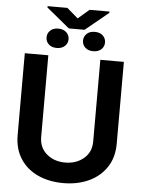

<svg xmlns="http://www.w3.org/2000/svg" viewBox="-65 -1063 830 1123"><g transform="rotate(5 350.0 -501.5)"><path d="M502.8 -727.3H641V-247.5Q641 -165.5 602.5 -108Q563.9 -50.4 498 -20.2Q432.2 9.9 349.8 9.9Q265.6 9.9 199.9 -20.2Q134.2 -50.4 96.8 -108Q59.3 -165.5 59.3 -247.5V-727.3H197.4V-247.5Q197.4 -185.4 241.1 -148.1Q284.8 -110.8 350.1 -110.8Q414.8 -110.8 458.8 -148.1Q502.8 -185.4 502.8 -247.5ZM284.4 -1013.1 349.4 -957 414.8 -1013.1H531.2V-1005.3L395.6 -894.2H303.3L168 -1005.3V-1013.1ZM177.9 -831Q177.9 -854.8 195.1 -871.3Q212.4 -887.8 242.2 -887.8Q272 -887.8 289.6 -871.3Q307.2 -854.8 307.2 -831Q307.2 -806.8 289.6 -790.5Q272 -774.1 242.2 -774.1Q212.4 -774.1 195.1 -790.5Q177.9 -806.8 177.9 -831ZM392 -830.6Q392 -854.4 409.3 -870.9Q426.5 -887.4 456.7 -887.4Q486.5 -887.4 503.9 -870.9Q521.3 -854.4 521.3 -830.6Q521.3 -806.5 503.9 -790.1Q486.5 -773.8 456.7 -773.8Q426.5 -773.8 409.3 -790.1Q392 -806.5 392 -830.6Z"/></g></svg>

Font: Interface
Style: Bold
Weight: 700
Designer: Rasmus Andersson
Foundry: rsms
Version: Version 1.8